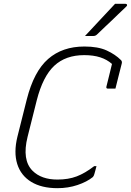

<svg xmlns="http://www.w3.org/2000/svg" viewBox="-20 -963 684 1003"><path d="M280 20Q197 20 143 -13Q89 -46 70 -106.5Q51 -167 71 -249L120 -444Q157 -590 231.5 -655Q306 -720 421 -720Q492 -720 537 -699.5Q582 -679 612 -649Q619 -642 616 -631Q608 -600 599.5 -566Q591 -532 583 -500H544Q533 -500 536 -511Q543 -540 550.5 -569.5Q558 -599 565 -629Q539 -652 503.5 -663.5Q468 -675 420 -675Q323 -675 263.5 -619.5Q204 -564 172 -439L124 -248Q94 -127 150 -71Q196 -25 280 -25Q337 -25 380.5 -41.5Q424 -58 472 -95H484Q481 -84 478 -72Q475 -60 473 -54Q470 -43 465 -38Q434 -13 385 3.5Q336 20 280 20ZM581 -943H636Q642 -943 643.5 -938Q645 -933 639 -928Q615 -906 598.5 -889.5Q582 -873 566.5 -858.5Q551 -844 532.5 -826.5Q514 -809 487 -783Q479 -775 468 -775H424Q465 -819 501.5 -858Q538 -897 581 -943Z"/></svg>

Font: Recursive Sn Lnr St Lt
Style: Italic
Weight: 300
Italic angle: -15°
Version: Version 1.079;hotconv 1.0.112;makeotfexe 2.5.65598; ttfautoh